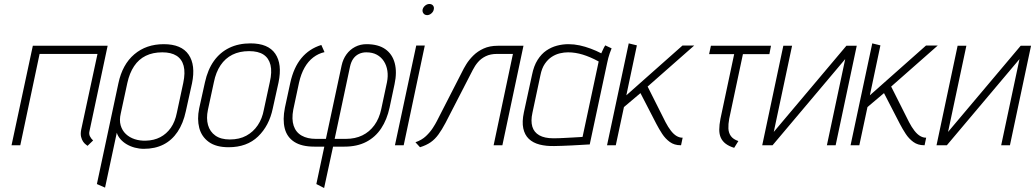

<svg xmlns="http://www.w3.org/2000/svg" viewBox="-20 -730 5202 965"><path d="M430 -72 521 -500H145L38 0H82L179 -459H470L388 -78Q384 -57 387.5 -42.5Q391 -28 397.5 -18.5Q404 -9 411 -4Q418 1 420 3L448 -24Q438 -33 432 -45Q426 -57 430 -72Z M914 -171 945 -311Q964 -403 928 -455.5Q892 -508 803 -508Q715 -508 655 -457Q595 -406 575 -311L467 195L508 213L567 -63Q572 -46 585 -31Q598 -16 616.5 -5Q635 6 657.5 12Q680 18 703 18Q759 18 801.5 -3.5Q844 -25 872.5 -67.5Q901 -110 914 -171ZM901 -313 869 -164Q860 -118 838.5 -87.5Q817 -57 785.5 -40.5Q754 -24 713 -23Q683 -22 657 -30.5Q631 -39 612.5 -56.5Q594 -74 586.5 -100Q579 -126 587 -160L620 -313Q631 -363 654 -397.5Q677 -432 712.5 -449.5Q748 -467 796 -467Q840 -467 867 -450Q894 -433 903 -399Q912 -365 901 -313Z M1351 -185 1380 -316Q1399 -408 1363.5 -460Q1328 -512 1239 -512Q1179 -512 1132.5 -489.5Q1086 -467 1055 -423.5Q1024 -380 1010 -316L981 -185Q970 -131 981.5 -87Q993 -43 1029.5 -16.5Q1066 10 1129 10Q1221 10 1277 -44Q1333 -98 1351 -185ZM1336 -317 1306 -178Q1298 -134 1275.5 -100.5Q1253 -67 1218 -48Q1183 -29 1135 -29Q1090 -29 1062.5 -48.5Q1035 -68 1025.5 -101.5Q1016 -135 1025 -178L1055 -317Q1065 -367 1088.5 -402Q1112 -437 1148 -455Q1184 -473 1232 -473Q1278 -473 1304.5 -455.5Q1331 -438 1339.5 -403.5Q1348 -369 1336 -317Z M1439 -314 1412 -189Q1400 -129 1411 -85Q1422 -41 1459 -17Q1496 7 1560 7H1610L1570 195L1609 215L1654 7H1711Q1775 7 1821 -17Q1867 -41 1896 -85Q1925 -129 1938 -189L1963 -307Q1976 -367 1964 -412.5Q1952 -458 1916.5 -483Q1881 -508 1822 -508Q1791 -508 1765 -494.5Q1739 -481 1721.5 -457Q1704 -433 1697 -401L1618 -32H1568Q1525 -32 1496 -48.5Q1467 -65 1456 -98Q1445 -131 1454 -179L1483 -315Q1493 -359 1511 -390.5Q1529 -422 1554.5 -441.5Q1580 -461 1611 -468L1595 -504Q1534 -485 1495 -438Q1456 -391 1439 -314ZM1718 -32H1662L1739 -394Q1744 -418 1755 -434Q1766 -450 1783 -458.5Q1800 -467 1821 -467Q1852 -467 1874 -455Q1896 -443 1909.5 -422Q1923 -401 1927 -374Q1931 -347 1925 -317L1896 -181Q1886 -134 1861.5 -100.5Q1837 -67 1801 -49.5Q1765 -32 1718 -32Z M1965 0H2009L2115 -501H2072ZM2138 -710Q2127 -710 2117 -702Q2107 -694 2104 -682Q2102 -671 2108.5 -662.5Q2115 -654 2127 -654Q2138 -654 2148 -662.5Q2158 -671 2160 -682Q2163 -694 2156.5 -702Q2150 -710 2138 -710Z M2482 -500Q2441 -500 2410.5 -486Q2380 -472 2358.5 -450.5Q2337 -429 2323.5 -407Q2310 -385 2302 -368L2176 -122Q2169 -108 2155.5 -87Q2142 -66 2121 -46Q2100 -26 2068 -15L2091 10Q2123 0 2144.5 -15Q2166 -30 2183.5 -54Q2201 -78 2219 -112L2356 -378Q2367 -400 2382.5 -418Q2398 -436 2421.5 -447.5Q2445 -459 2478 -459H2558L2461 0H2505L2611 -500Z M3054 -487 3022 -502Q3016 -493 3010 -479.5Q3004 -466 3002 -462Q2977 -475 2949 -485.5Q2921 -496 2893 -502Q2865 -508 2837 -508Q2808 -508 2779.5 -500.5Q2751 -493 2726 -476Q2701 -459 2682 -429Q2663 -399 2654 -354L2613 -165Q2603 -118 2610 -85Q2617 -52 2638 -32Q2659 -12 2692 -3.5Q2725 5 2766 4Q2782 4 2805 3Q2828 2 2852.5 1Q2877 0 2897.5 -1.5Q2918 -3 2931.5 -3.5Q2945 -4 2944 -4L3031 -411Q3037 -441 3044.5 -462Q3052 -483 3054 -487ZM2656 -163 2696 -351Q2703 -387 2718.5 -409.5Q2734 -432 2753.5 -444.5Q2773 -457 2794 -462Q2815 -467 2835 -467Q2854 -467 2872.5 -464Q2891 -461 2909 -455.5Q2927 -450 2947 -441.5Q2967 -433 2989 -421L2908 -42Q2908 -42 2895 -41Q2882 -40 2860.5 -39Q2839 -38 2813.5 -36.5Q2788 -35 2761 -35Q2717 -35 2690.5 -50Q2664 -65 2655.5 -93.5Q2647 -122 2656 -163Z M3325 -116 3235 -295 3469 -501H3410L3128 -251L3181 -502L3140 -512L3031 0H3075L3116 -192L3199 -262L3279 -107Q3292 -82 3308 -57.5Q3324 -33 3346.5 -16.5Q3369 0 3401 0H3403L3411 -38H3409Q3395 -38 3380.5 -46.5Q3366 -55 3352 -73Q3338 -91 3325 -116Z M3645 -133 3714 -458H3847L3855 -500H3553L3544 -458H3670L3601 -133Q3595 -102 3595 -78.5Q3595 -55 3603 -37.5Q3611 -20 3627.5 -7.5Q3644 5 3670 13L3691 -21Q3665 -30 3653.5 -46Q3642 -62 3641 -84Q3640 -106 3645 -133Z M3961 -500H3917L3811 0H3863L4228 -433L4136 0H4180L4286 -500H4234L3869 -67Z M4549 -116 4459 -295 4693 -501H4634L4352 -251L4405 -502L4364 -512L4255 0H4299L4340 -192L4423 -262L4503 -107Q4516 -82 4532 -57.5Q4548 -33 4570.5 -16.5Q4593 0 4625 0H4627L4635 -38H4633Q4619 -38 4604.5 -46.5Q4590 -55 4576 -73Q4562 -91 4549 -116Z M4837 -500H4793L4687 0H4739L5104 -433L5012 0H5056L5162 -500H5110L4745 -67Z"/></svg>

Font: Advent Pro Light
Style: Italic
Weight: 300
Italic angle: -12°
Version: Version 3.000